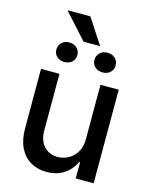

<svg xmlns="http://www.w3.org/2000/svg" viewBox="-129 -961 826 1051"><g transform="rotate(15 283.5 -435.5)"><path d="M400.4 -530.3H503.9V0H402.3V-91.8H396.5Q377.4 -47.4 336.4 -20.3Q295.4 6.8 238.3 6.8Q186.5 6.8 147 -16.1Q107.4 -39.1 85.4 -84Q63.5 -128.9 63.5 -193.4V-530.3H168V-206.1Q168 -170.4 181.6 -143.6Q195.3 -116.7 219.5 -102.3Q243.7 -87.9 275.4 -87.9Q305.7 -87.9 334.5 -102.8Q363.3 -117.7 381.8 -147.7Q400.4 -177.7 400.4 -220.7ZM175.8 -710Q203.1 -710 219.7 -694.1Q236.3 -678.2 236.3 -654.3Q236.3 -630.9 219.7 -615.2Q203.1 -599.6 175.8 -599.6Q149.9 -599.6 133.5 -615.5Q117.2 -631.3 117.2 -654.3Q117.2 -677.7 133.3 -693.8Q149.4 -710 175.8 -710ZM393.6 -710Q420.4 -710 436.8 -693.8Q453.1 -677.7 453.1 -653.3Q453.1 -630.4 436.8 -614.5Q420.4 -598.6 393.6 -598.6Q366.7 -598.6 349.9 -614.5Q333 -630.4 333 -653.3Q333 -677.2 349.6 -693.6Q366.2 -710 393.6 -710ZM343.8 -734.4H250L120.1 -877.9H250Z"/></g></svg>

Font: Pretendard JP Medium
Style: Regular
Weight: 500
Designer: Base glyphs from Inter by Rasmus Andersson; Hangeul glyphs from Noto Sans CJK(Source Han Sans) by Jang Soo-young and Kan
Foundry: Kil Hyung-jin
Version: Version 1.309